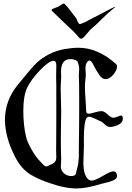

<svg xmlns="http://www.w3.org/2000/svg" viewBox="-20 -1061 736 1074"><path d="M625 -1023.4Q625 -1021.5 616.2 -1014.6Q583 -988.3 548.8 -953.6Q514.6 -918.9 490.2 -899.4Q482.4 -892.6 471.2 -878.4Q460 -864.3 450.7 -854.5Q441.4 -844.7 433.6 -844.7Q426.8 -844.7 420.9 -851.6Q406.2 -870.1 395 -881.3Q383.8 -892.6 367.2 -907.7Q350.6 -922.9 342.8 -930.7Q278.3 -993.2 271.5 -999Q268.6 -1002 268.6 -1004.9Q268.6 -1008.8 275.4 -1011.7Q282.2 -1014.6 292.5 -1018.6Q302.7 -1022.5 307.6 -1024.4Q310.5 -1025.4 320.8 -1033.2Q331.1 -1041 335.9 -1041Q339.8 -1041 342.8 -1038.1Q355.5 -1025.4 375.5 -999Q395.5 -972.7 403.3 -962.9Q407.2 -959 410.6 -949.2Q414.1 -939.5 418 -933.1Q421.9 -926.8 427.7 -926.8Q430.7 -926.8 432.6 -927.7Q457 -936.5 468.8 -943.8Q480.5 -951.2 487.3 -954.1Q502.9 -961.9 537.1 -979.5Q571.3 -997.1 596.2 -1010.3Q621.1 -1023.4 625 -1023.4ZM293.9 -225.6Q293.9 -231.4 294.4 -269.5Q294.9 -307.6 294.9 -391.1Q294.9 -474.6 294.9 -590.8Q293.9 -605.5 293.9 -627.9Q293.9 -635.7 294.4 -657.2Q294.9 -678.7 294.9 -696.3Q294.9 -720.7 279.3 -720.7Q253.9 -720.7 203.6 -668Q153.3 -615.2 131.8 -570.3Q110.4 -523.4 110.4 -441.4Q110.4 -359.4 126 -294.9Q131.8 -267.6 157.7 -222.7Q183.6 -177.7 207 -156.2Q210 -153.3 216.8 -145.5Q223.6 -137.7 229 -133.8Q234.4 -129.9 239.3 -129.9Q242.2 -129.9 246.1 -131.8Q276.4 -144.5 285.6 -153.3Q294.9 -162.1 294.9 -183.6Q294.9 -188.5 294.4 -199.7Q293.9 -210.9 293.9 -225.6ZM321.3 -659.2Q321.3 -653.3 321.8 -642.6Q322.3 -631.8 322.3 -627Q322.3 -624 320.8 -606.9Q319.3 -589.8 319.3 -569.3Q319.3 -548.8 320.8 -504.9Q322.3 -460.9 322.3 -438.5Q322.3 -427.7 321.3 -375.5Q320.3 -323.2 320.3 -276.4Q320.3 -248 320.8 -224.1Q321.3 -200.2 321.8 -186.5Q322.3 -172.9 322.3 -169.9Q322.3 -161.1 321.3 -147.9Q320.3 -134.8 320.3 -130.9Q320.3 -106.4 337.9 -91.3Q355.5 -76.2 378.9 -76.2Q402.3 -76.2 405.3 -92.8Q406.2 -101.6 412.6 -123Q418.9 -144.5 420.9 -179.7Q420.9 -180.7 420.9 -204.1Q420.9 -227.5 421.4 -264.6Q421.9 -301.8 422.4 -344.2Q422.9 -386.7 422.9 -434.6Q422.9 -482.4 422.9 -518.6Q422.9 -561.5 422.4 -588.9Q421.9 -616.2 421.4 -627Q420.9 -637.7 420.9 -640.6Q420.9 -649.4 421.9 -660.6Q422.9 -671.9 422.9 -675.8Q422.9 -692.4 415 -713.9Q413.1 -720.7 400.4 -725.6Q387.7 -730.5 374 -730.5Q321.3 -730.5 321.3 -659.2ZM570.3 -618.2Q550.8 -618.2 533.7 -644Q516.6 -669.9 503.4 -696.3Q490.2 -722.7 480.5 -722.7Q472.7 -722.7 465.3 -710Q458 -697.3 458 -678.7Q458 -673.8 459 -662.1Q460 -650.4 460 -643.6Q460 -630.9 457.5 -613.3Q455.1 -595.7 455.1 -572.3Q455.1 -546.9 458.5 -502Q461.9 -457 461.9 -441.4Q461.9 -424.8 476.6 -424.8Q484.4 -424.8 509.3 -432.1Q534.2 -439.5 546.9 -439.5Q562.5 -439.5 582 -420.9Q601.6 -402.3 613.3 -402.3Q622.1 -402.3 637.7 -408.7Q653.3 -415 657.2 -415Q667 -415 667 -398.4Q667 -374 640.6 -362.3Q614.3 -350.6 594.7 -350.6Q581.1 -350.6 565.4 -365.7Q549.8 -380.9 540 -383.8Q535.2 -385.7 511.7 -397Q488.3 -408.2 478.5 -408.2Q468.8 -408.2 462.9 -398.9Q457 -389.6 453.1 -362.3Q449.2 -335 449.2 -286.1V-240.2Q449.2 -220.7 447.8 -191.9Q446.3 -163.1 446.3 -150.4Q446.3 -128.9 449.7 -107.9Q453.1 -86.9 464.4 -68.8Q475.6 -50.8 492.2 -50.8Q510.7 -50.8 554.7 -76.7Q598.6 -102.5 613.3 -102.5Q625 -102.5 629.9 -93.8Q634.8 -85 634.8 -77.1Q634.8 -69.3 629.4 -63Q624 -56.6 613.8 -52.2Q603.5 -47.9 594.7 -44.9Q585.9 -42 570.8 -38.6Q555.7 -35.2 548.8 -33.2Q463.9 -6.8 407.2 -6.8Q358.4 -6.8 296.9 -24.4Q204.1 -51.8 150.9 -84.5Q97.7 -117.2 63.5 -185.5Q7.8 -294.9 7.8 -390.6Q7.8 -498 78.1 -585Q156.2 -681.6 184.6 -709Q249 -768.6 338.9 -786.1Q385.7 -793.9 418.9 -793.9Q528.3 -793.9 629.9 -702.1Q634.8 -697.3 634.8 -689.5Q634.8 -668.9 613.8 -643.6Q592.8 -618.2 570.3 -618.2Z"/></svg>

Font: Isabella
Style: Medium
Weight: 500
Designer: John Stracke
Version: Version 001.202